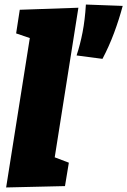

<svg xmlns="http://www.w3.org/2000/svg" viewBox="-20 -819 560 845"><path d="M7 6 126 -745 195 -623 51 -672 67 -776 325 -785 206 -33 133 -160 283 -103 266 0ZM431 -560 317 -575Q333 -623 343.5 -677.5Q354 -732 358 -799L520 -793Q504 -733 482 -674Q460 -615 431 -560Z"/></svg>

Font: Bitter Thin Black
Style: Italic
Weight: 900
Italic angle: -9°
Version: Version 3.020